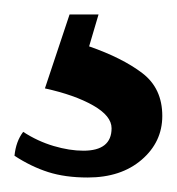

<svg xmlns="http://www.w3.org/2000/svg" viewBox="-20 -20 244 265"><path d="M12 162Q32 175 54 181.5Q76 188 95 188Q134 188 134 157Q134 140 108.5 125.5Q83 111 42 102L76 0H116L103 44Q149 60 176.5 81Q204 102 204 140Q204 176 175.5 200.5Q147 225 101 225Q70 225 46.5 217.5Q23 210 0 195Q2 175 12 162Z"/></svg>

Font: Poltawski Nowy
Style: Regular
Weight: 400
Designer: Adam Pótawski, Mateusz Machalski, Borys Kosmynka, Ania Wieluska
Foundry: Capitalics.wtf
Version: Version 1.001;gftools[0.9.25]